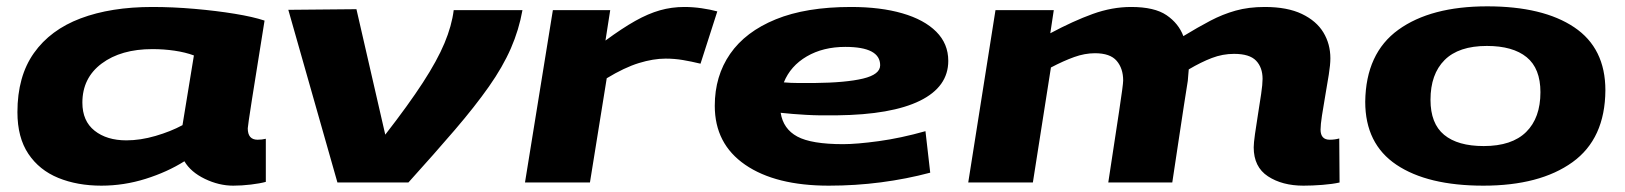

<svg xmlns="http://www.w3.org/2000/svg" viewBox="-20 -576 5128 606"><path d="M716 10Q671 10 626.5 -11.5Q582 -33 562 -67Q508 -33 439.5 -11.5Q371 10 300 10Q224 10 164 -14.5Q104 -39 69.5 -90.5Q35 -142 35 -222Q35 -335 87 -408.5Q139 -482 234.5 -518Q330 -554 461 -554Q526 -554 594.5 -548Q663 -542 721 -532.5Q779 -523 815 -511Q762 -183 762 -171Q762 -135 793 -135Q807 -135 819 -138V-2Q801 3 772 6.5Q743 10 716 10ZM556 -181 592 -401Q565 -411 531 -416Q497 -421 461 -421Q362 -421 301 -375.5Q240 -330 240 -252Q240 -194 278.5 -163.5Q317 -133 379 -133Q423 -133 471 -147Q519 -161 556 -181Z M1269 0H1045L890 -545L1105 -547L1196 -151Q1269 -245 1314.5 -315Q1360 -385 1383 -440Q1406 -495 1412 -544H1629Q1618 -482 1592.5 -423.5Q1567 -365 1523 -302.5Q1479 -240 1416 -166.5Q1353 -93 1269 0Z M1906 -544 1891 -448Q1944 -487 1985 -510Q2026 -533 2063 -543.5Q2100 -554 2140 -554Q2167 -554 2194.5 -550Q2222 -546 2244 -540L2191 -375Q2162 -382 2135.5 -386.5Q2109 -391 2081 -391Q2042 -391 1996.5 -377Q1951 -363 1895 -329L1842 0H1637L1725 -544Z M2916 -31Q2841 -11 2760.5 -0.5Q2680 10 2596 10Q2428 10 2332 -56Q2236 -122 2236 -242Q2236 -336 2284.5 -406Q2333 -476 2428.5 -515Q2524 -554 2666 -554Q2759 -554 2828 -534Q2897 -514 2935 -476Q2973 -438 2973 -384Q2973 -302 2883.5 -258Q2794 -214 2622 -212Q2568 -211 2524 -213.5Q2480 -216 2444 -220Q2452 -169 2496.5 -145Q2541 -121 2641 -121Q2684 -121 2753.5 -130.5Q2823 -140 2901 -162ZM2648 -428Q2578 -428 2526.5 -398Q2475 -368 2454 -316Q2476 -314 2500 -314Q2524 -314 2550 -314Q2650 -315 2704 -328Q2758 -341 2758 -370Q2758 -428 2648 -428Z M4094 10Q4027 10 3982 -19.5Q3937 -49 3937 -111Q3937 -124 3941 -152.5Q3945 -181 3950.5 -215Q3956 -249 3960.5 -279.5Q3965 -310 3965 -327Q3965 -363 3944.5 -384.5Q3924 -406 3875 -406Q3839 -406 3805 -393Q3771 -380 3732 -357Q3732 -353 3730.5 -339.5Q3729 -326 3729 -321Q3723 -283 3716.5 -241.5Q3710 -200 3701.5 -142.5Q3693 -85 3680 0H3478Q3499 -138 3512 -223.5Q3525 -309 3525 -322Q3525 -360 3504.5 -384Q3484 -408 3436 -408Q3404 -408 3370.5 -396Q3337 -384 3297 -363L3240 0H3036L3122 -544H3306L3295 -471Q3368 -510 3429 -532Q3490 -554 3550 -554Q3624 -554 3662 -528Q3700 -502 3715 -462Q3761 -490 3800 -510.5Q3839 -531 3880 -542.5Q3921 -554 3972 -554Q4043 -554 4089 -532Q4135 -510 4157 -473.5Q4179 -437 4179 -392Q4179 -372 4174 -340.5Q4169 -309 4163 -275Q4157 -241 4152.5 -211.5Q4148 -182 4148 -167Q4148 -135 4177 -135Q4193 -135 4207 -139L4208 0Q4186 5 4154 7.5Q4122 10 4094 10Z M4662 10Q4486 10 4387.5 -56Q4289 -122 4289 -255Q4291 -408 4393.5 -482Q4496 -556 4674 -556Q4850 -556 4948.5 -490Q5047 -424 5047 -291Q5046 -138 4943 -64Q4840 10 4662 10ZM4663 -115Q4752 -115 4797 -159.5Q4842 -204 4842 -285Q4842 -360 4798.5 -395.5Q4755 -431 4673 -431Q4584 -431 4539.5 -386.5Q4495 -342 4495 -261Q4495 -186 4538 -150.5Q4581 -115 4663 -115Z"/></svg>

Font: Georama ExtraExtended
Style: Bold Italic
Weight: 700
Width: 8
Italic angle: -9°
Designer: Jean-Baptiste Levee
Foundry: Production Type
Version: Version 1.000